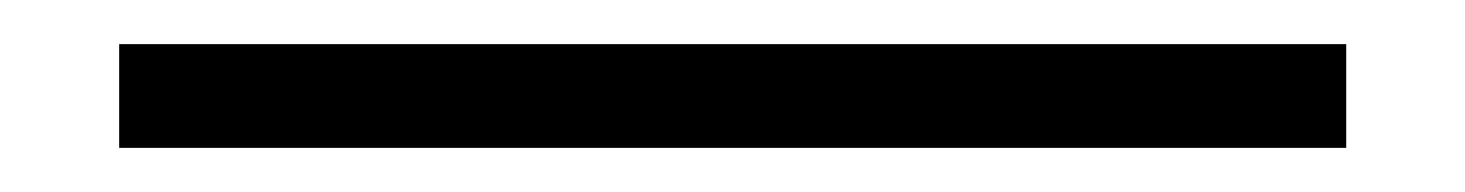

<svg xmlns="http://www.w3.org/2000/svg" viewBox="-20 79 664 87"><path d="M34 146V99H590V146Z"/></svg>

Font: Arsenal SC
Style: Regular
Weight: 400
Designer: Andrij Shevchenko
Foundry: Stairsfor
Version: Version 2.001; ttfautohint (v1.8.4.7-5d5b)